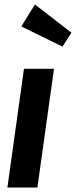

<svg xmlns="http://www.w3.org/2000/svg" viewBox="-20 -837 339 857"><path d="M221 -530 147 0H13L87 -530ZM136 -817 299 -691 259 -629 75 -719Z"/></svg>

Font: Fira Sans Extra Condensed SemiBold
Style: Italic
Weight: 600
Width: 3
Italic angle: -8°
Designer: Carrois Corporate & Edenspiekermann AG
Foundry: Carrois Corporate GbR & Edenspiekermann AG
Version: Version 4.203